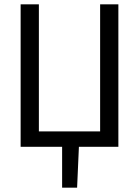

<svg xmlns="http://www.w3.org/2000/svg" viewBox="-20 -676 640 884"><path d="M75 0V-656H159V-71H441V-656H525V0ZM266 188V0L344 -16L335 188Z"/></svg>

Font: Source Code Pro
Style: Regular
Weight: 400
Monospace: yes
Designer: Paul D. Hunt, Teo Tuominen
Foundry: Adobe Systems Incorporated
Version: Version 1.018;hotconv 1.0.116;makeotfexe 2.5.65601